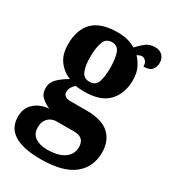

<svg xmlns="http://www.w3.org/2000/svg" viewBox="-204 -679 901 1014"><g transform="rotate(30 246.5 -172.5)"><path d="M208 235Q-7 235 -7 100Q-7 48 26.5 17Q60 -14 115 -19Q89 -30 66.5 -49.5Q44 -69 44 -105Q44 -138 68.5 -162.5Q93 -187 132 -209Q89 -225 60 -263.5Q31 -302 31 -364Q31 -453 78.5 -501Q126 -549 229 -549Q263 -549 289 -542Q315 -535 339 -521Q360 -545 382.5 -562.5Q405 -580 439 -580Q468 -580 484 -562.5Q500 -545 500 -521Q500 -496 486 -478Q472 -460 435 -460Q435 -483 424 -493.5Q413 -504 403 -504Q394 -504 386.5 -500.5Q379 -497 373 -494Q394 -473 408.5 -442.5Q423 -412 423 -369Q423 -289 376.5 -239Q330 -189 229 -189Q219 -189 202.5 -190Q186 -191 178 -193Q168 -187 158.5 -173Q149 -159 149 -142Q149 -124 161 -116.5Q173 -109 190 -109H294Q385 -109 429 -68.5Q473 -28 473 43Q473 132 408 183.5Q343 235 208 235ZM227 -248Q264 -248 275.5 -280Q287 -312 287 -365Q287 -419 275.5 -454Q264 -489 227 -489Q191 -489 178.5 -453.5Q166 -418 166 -364Q166 -313 178.5 -280.5Q191 -248 227 -248ZM211 174Q280 174 316.5 148.5Q353 123 353 79Q353 20 290 20H182Q167 20 151 27Q135 34 123.5 51Q112 68 112 98Q112 136 140 155Q168 174 211 174Z"/></g></svg>

Font: Noto Serif Thai Condensed ExtraBold
Style: Regular
Weight: 800
Width: 3
Designer: Monotype Design Team
Foundry: Monotype Imaging Inc.
Version: Version 2.002; ttfautohint (v1.8.4.7-5d5b)